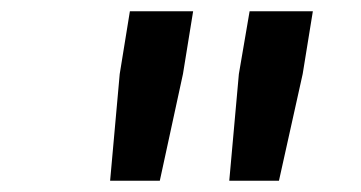

<svg xmlns="http://www.w3.org/2000/svg" viewBox="-20 -750 640 340"><path d="M386 -430 403 -619 422 -730H534L516 -619L474 -430ZM175 -430 192 -619 210 -730H322L304 -619L263 -430Z"/></svg>

Font: NKDuy Mono SemiBold
Style: Italic
Weight: 600
Italic angle: -9°
Monospace: yes
Designer: NKDuy
Foundry: NKDuy
Version: Version 2.251; ttfautohint (v1.8.4.7-5d5b)